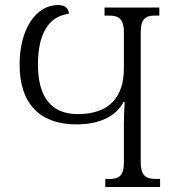

<svg xmlns="http://www.w3.org/2000/svg" viewBox="-20 -744 710 764"><path d="M399 0H617V-32H600C565 -32 540 -41 540 -98V-616C540 -673 563 -682 598 -682H614V-714H396V-682H413C448 -682 473 -673 473 -616V-472C473 -360 417 -290 290 -290C184 -290 131 -357 131 -488C131 -600 168 -679 254 -689C254 -700 249 -724 211 -724C123 -724 58 -628 58 -487C58 -328 142 -249 284 -249C380 -249 444 -284 472 -339H476C474 -303 473 -272 473 -248V-98C473 -41 450 -32 416 -32H399Z"/></svg>

Font: Noto Serif Georgian Light
Style: Regular
Weight: 300
Designer: Monotype Design Team, Akaki Razmadze
Foundry: Google LLC
Version: Version 2.003